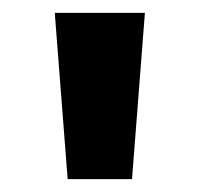

<svg xmlns="http://www.w3.org/2000/svg" viewBox="-20 -978 310 298"><path d="M85 -700 65 -958H204.9L184.9 -700Z"/></svg>

Font: Noto Sans Khmer UI
Style: Regular
Weight: 400
Designer: Danh Hong and the Monotype Design Team
Foundry: Monotype Imaging Inc.
Version: Version 2.002